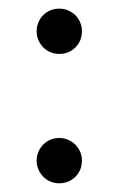

<svg xmlns="http://www.w3.org/2000/svg" viewBox="-20 -415 275 445"><path d="M64.9 -342.8Q64.9 -353.5 69.1 -363.3Q73.2 -373 80.1 -379.9Q86.9 -386.7 96.4 -390.9Q106 -395 117.2 -395Q128.4 -395 137.9 -390.9Q147.5 -386.7 154.5 -379.9Q161.6 -373 165.8 -363.3Q169.9 -353.5 169.9 -342.8Q169.9 -320.3 154.8 -305.2Q139.6 -290 117.2 -290Q106 -290 96.4 -294.2Q86.9 -298.3 80.1 -305.4Q73.2 -312.5 69.1 -322Q64.9 -331.5 64.9 -342.8ZM64.9 -43Q64.9 -53.7 69.1 -63.2Q73.2 -72.8 80.1 -79.8Q86.9 -86.9 96.4 -91.1Q106 -95.2 117.2 -95.2Q128.4 -95.2 137.9 -91.1Q147.5 -86.9 154.5 -79.8Q161.6 -72.8 165.8 -63.2Q169.9 -53.7 169.9 -43Q169.9 -20.5 154.8 -5.4Q139.6 9.8 117.2 9.8Q106 9.8 96.4 5.6Q86.9 1.5 80.1 -5.6Q73.2 -12.7 69.1 -22.2Q64.9 -31.7 64.9 -43Z"/></svg>

Font: Marcellus
Style: Regular
Weight: 400
Designer: Astigmatic (AOETI)
Foundry: Astigmatic (AOETI)
Version: Version 1.000